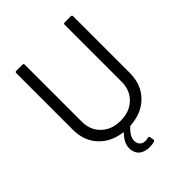

<svg xmlns="http://www.w3.org/2000/svg" viewBox="-244 -829 1136 1136"><g transform="rotate(-45 324.0 -261.0)"><path d="M491 -690Q491 -700 501 -700H552Q562 -700 562 -690V-216Q562 -120 503 -59.5Q444 1 346 7Q343 7 341 9Q320 27 308 47Q296 67 296 86Q296 94 297 98Q301 116 313.5 125Q326 134 344 134Q354 134 366 131L370 130Q376 130 378 138L382 161V164Q382 170 375 173Q355 178 334 178Q303 178 278.5 164Q254 150 246 118Q244 111 244 97Q244 52 286 10Q288 9 288 7Q288 6 285 5Q195 -6 140.5 -65.5Q86 -125 86 -216V-690Q86 -700 96 -700H147Q157 -700 157 -690V-214Q157 -143 203 -98.5Q249 -54 324 -54Q399 -54 445 -98.5Q491 -143 491 -214Z"/></g></svg>

Font: LinhAnh
Style: Regular
Weight: 400
Designer: Jeremy Tribby
Foundry: Tribby Type
Version: Version 1.408